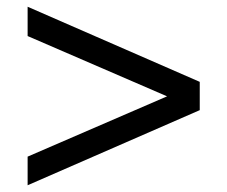

<svg xmlns="http://www.w3.org/2000/svg" viewBox="-20 -584 675 570"><path d="M573 -257V-341L62 -564V-477L476 -298L62 -119V-34Z"/></svg>

Font: TPK Tissa Web Medium
Style: Regular
Weight: 500
Designer: Jacques Le Bailly, Suppakit Chalermlarp | Katatrad Co.,Ltd.
Foundry: Jacques Le Bailly, Cadson Demak Co.,Ltd.
Version: Version 5.000;Glyphs 3.1.2 (3151)